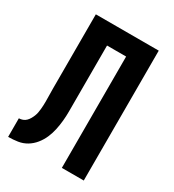

<svg xmlns="http://www.w3.org/2000/svg" viewBox="-178 -838 855 941"><g transform="rotate(30 250.0 -367.5)"><path d="M14 0V-105Q25 -105 35.5 -109Q46 -113 53.5 -120.5Q61 -128 66.5 -137.5Q72 -147 76 -157Q80 -167 82 -177.5Q84 -188 85 -199Q86 -210 86.5 -220.5Q87 -231 87 -242Q87 -260 86.5 -278.5Q86 -297 86 -315V-735H442V0H318V-630H210V-310Q210 -283 210 -256.5Q210 -230 207.5 -204Q205 -178 199.5 -152Q194 -126 183.5 -101.5Q173 -77 156 -56Q139 -35 116.5 -21.5Q94 -8 67.5 -4Q41 0 14 0Z"/></g></svg>

Font: Iosevka SS18 Extrabold
Style: Regular
Weight: 800
Monospace: yes
Designer: Belleve Invis
Foundry: Belleve Invis
Version: Version 25.1.1; ttfautohint (v1.8.4)